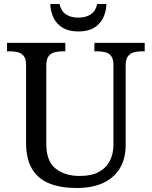

<svg xmlns="http://www.w3.org/2000/svg" viewBox="-20 -928 757 958"><path d="M362 10Q283 10 226.5 -12.5Q170 -35 140 -85Q110 -135 110 -216V-604Q110 -634 98.5 -648.5Q87 -663 68.5 -667.5Q50 -672 28 -672H15V-714H306V-672H293Q271 -672 252 -667Q233 -662 222 -647Q211 -632 211 -600V-210Q211 -123 258 -86.5Q305 -50 378 -50Q436 -50 473 -70Q510 -90 528 -125.5Q546 -161 546 -206V-604Q546 -634 534.5 -648.5Q523 -663 504.5 -667.5Q486 -672 464 -672H451V-714H702V-672H689Q667 -672 648 -667Q629 -662 618 -647Q607 -632 607 -600V-204Q607 -138 579 -90Q551 -42 496.5 -16Q442 10 362 10ZM371 -771Q324 -771 293 -789.5Q262 -808 247 -839.5Q232 -871 231 -908H277Q285 -872 309.5 -856Q334 -840 371 -840Q408 -840 432.5 -856Q457 -872 465 -908H511Q510 -871 495 -839.5Q480 -808 449.5 -789.5Q419 -771 371 -771Z"/></svg>

Font: Noto Serif Tibetan
Style: Regular
Weight: 400
Designer: Monotype Design Team
Foundry: Monotype Imaging Inc.
Version: Version 2.103